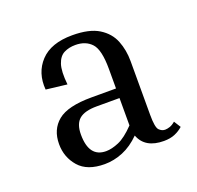

<svg xmlns="http://www.w3.org/2000/svg" viewBox="-74 -764 522 508"><g transform="rotate(-20 187.0 -510.0)"><path d="M309 -339Q256 -339 241 -379Q218 -356 192.5 -345.5Q167 -335 141 -335Q92 -335 68.5 -362Q45 -389 45 -426Q45 -467 73 -490Q101 -513 168 -513H237V-568Q237 -622 220.5 -640Q204 -658 175 -658Q157 -658 143 -651Q129 -644 122.5 -624.5Q116 -605 120 -567L61 -574Q57 -622 86.5 -653.5Q116 -685 176 -685Q224 -685 250.5 -668.5Q277 -652 287.5 -625.5Q298 -599 298 -568V-416Q298 -381 305.5 -373.5Q313 -366 322 -366Q328 -366 335.5 -368.5Q343 -371 351 -378L363 -359Q353 -350 340 -344.5Q327 -339 309 -339ZM156 -366Q172 -366 192 -374.5Q212 -383 237 -409V-486H173Q139 -486 123.5 -473Q108 -460 108 -430Q108 -366 156 -366Z"/></g></svg>

Font: Inria Serif
Style: Bold
Weight: 700
Designer: Black Foundry Team
Foundry: Black Foundry
Version: Version 1.000; ttfautohint (v1.8.3)